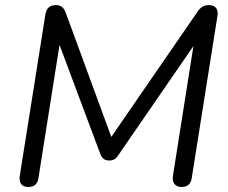

<svg xmlns="http://www.w3.org/2000/svg" viewBox="-20 -732 896 754"><path d="M91.4 2.3Q72.1 2.3 63.5 -8.8Q55 -20 57.4 -39.9L158.3 -675.5Q161.7 -694.5 171.6 -703.2Q181.5 -711.9 199 -711.9Q215 -711.9 223.8 -704.6Q232.5 -697.3 238.8 -680.3L426.8 -167.9H398.9L756.4 -687.1Q765.6 -700.2 775.8 -706.1Q786 -711.9 801.5 -711.9Q819.9 -711.9 828.6 -700.5Q837.3 -689.1 833.9 -669.1L733.1 -33.6Q730.7 -16.1 721 -6.9Q711.3 2.3 692.9 2.3Q675 2.3 665.7 -8.8Q656.5 -20 658.9 -39.9L746.7 -596.4H770.8L444.3 -122.2Q437 -110.9 428.9 -106.3Q420.9 -101.7 408.6 -101.7Q394.9 -101.7 386.9 -108.3Q378.8 -114.9 373.5 -128.6L199 -595.1H220L131.1 -33.6Q128.7 -16.1 119.1 -6.9Q109.4 2.3 91.4 2.3Z"/></svg>

Font: Nunito ExtraLight
Style: Italic
Weight: 200
Italic angle: -9°
Designer: Vernon Adams
Foundry: Vernon Adams
Version: Version 3.602